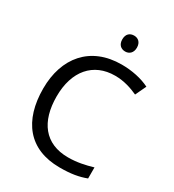

<svg xmlns="http://www.w3.org/2000/svg" viewBox="-216 -1038 1064 1172"><g transform="rotate(30 316.0 -452.5)"><path d="M381 -915C352 -915 329 -898 329 -859C329 -821 352 -803 381 -803C408 -803 432 -821 432 -859C432 -898 408 -915 381 -915ZM403 -645C467 -645 521 -626 565 -606L601 -682C547 -709 477 -724 404 -724C183 -724 61 -574 61 -358C61 -133 170 10 389 10C468 10 520 1 573 -19V-97C519 -81 464 -69 402 -69C238 -69 156 -180 156 -357C156 -536 250 -645 403 -645Z"/></g></svg>

Font: Noto Sans Elbasan
Style: Regular
Weight: 400
Designer: Monotype Design Team
Foundry: Monotype Imaging Inc.
Version: Version 2.004